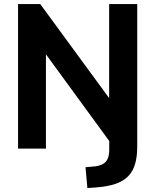

<svg xmlns="http://www.w3.org/2000/svg" viewBox="-20 -739 772 955"><path d="M456.5 193.4C609.4 182.1 662.6 126 662.6 -11.7V-718.8H522.9V-251L180.2 -718.8H69.8V0H208.5V-468.8L523.4 -37.6V8.3C523.4 60.1 500 83 453.1 88.4L405.3 92.8L414.6 196.3Z"/></svg>

Font: Winston
Style: Bold
Weight: 700
Designer: Vernon Adams, Kim Jin-seong, David Berlow, Cristiano Sobral
Foundry: The Winston Project Authors
Version: Version 3.004